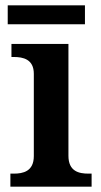

<svg xmlns="http://www.w3.org/2000/svg" viewBox="-20 -701 380 721"><path d="M9 -610H299V-681H9ZM19 0H324V-49H312C277 -49 237 -57 237 -116V-536H23V-487H32C66 -487 107 -479 107 -424V-115C107 -57 66 -49 32 -49H19Z"/></svg>

Font: Noto Serif Tamil SemiBold
Style: Regular
Weight: 600
Designer: Indian Type Foundry, Tom Grace, and the Monotype Design Team
Foundry: Monotype Imaging Inc.
Version: Version 2.004